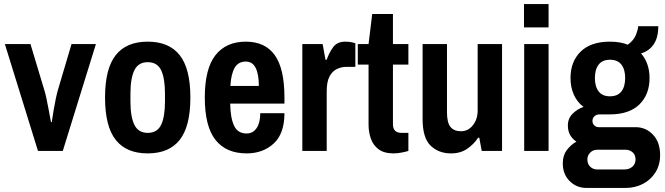

<svg xmlns="http://www.w3.org/2000/svg" viewBox="-20 -743 3275 945"><path d="M167 0 4 -526H130L198 -300Q203 -285 208.5 -259Q214 -233 219 -206Q224 -179 227.5 -160.5Q231 -142 231 -142H235Q235 -142 237.5 -160Q240 -178 244.5 -204Q249 -230 254.5 -256.5Q260 -283 265 -300L332 -526H452L289 0Z M707 12Q602 12 549.5 -54.5Q497 -121 497 -263Q497 -405 549.5 -471.5Q602 -538 707 -538Q812 -538 864.5 -471.5Q917 -405 917 -263Q917 -121 864.5 -54.5Q812 12 707 12ZM707 -89Q754 -89 773 -128.5Q792 -168 792 -244V-282Q792 -358 773 -397.5Q754 -437 707 -437Q661 -437 641.5 -397.5Q622 -358 622 -282V-244Q622 -168 641.5 -128.5Q661 -89 707 -89Z M1194 12Q1093 12 1040.5 -54.5Q988 -121 988 -263Q988 -405 1040.5 -471.5Q1093 -538 1190 -538Q1285 -538 1332.5 -471.5Q1380 -405 1380 -263V-233H1113Q1114 -163 1132 -124.5Q1150 -86 1194 -86Q1225 -86 1243 -112.5Q1261 -139 1261 -186H1380Q1380 -85 1327 -36.5Q1274 12 1194 12ZM1114 -320H1254Q1254 -377 1238.5 -408.5Q1223 -440 1190 -440Q1152 -440 1134.5 -408.5Q1117 -377 1114 -320Z M1468 0V-526H1568L1582 -449H1588Q1599 -482 1619 -510Q1639 -538 1679 -538Q1702 -538 1715.5 -534Q1729 -530 1729 -530V-414H1686Q1660 -414 1637.5 -403Q1615 -392 1601.5 -366Q1588 -340 1588 -293V0Z M1918 12Q1870 12 1843 -8.5Q1816 -29 1805 -61.5Q1794 -94 1794 -129V-425H1741V-526H1794L1812 -674H1914V-526H1990V-425H1914V-132Q1914 -89 1956 -89H1990V0Q1977 4 1956 8Q1935 12 1918 12Z M2200 12Q2139 12 2099.5 -26Q2060 -64 2060 -157V-526H2180V-190Q2180 -139 2197.5 -118Q2215 -97 2249 -97Q2284 -97 2307.5 -126.5Q2331 -156 2331 -200V-526H2451V0H2351L2339 -65H2333Q2313 -34 2280 -11Q2247 12 2200 12Z M2560 0V-526H2680V0ZM2559 -608V-723H2680V-608Z M2866 182Q2818 182 2784 148.5Q2750 115 2750 61Q2750 22 2769.5 -4Q2789 -30 2817 -46Q2798 -58 2786.5 -78Q2775 -98 2775 -125Q2775 -160 2798 -183Q2821 -206 2852 -217Q2821 -240 2804.5 -276.5Q2788 -313 2788 -359Q2788 -440 2838 -489Q2888 -538 2982 -538Q3033 -538 3070 -523Q3100 -545 3110.5 -572.5Q3121 -600 3121 -614H3220Q3220 -558 3197.5 -525Q3175 -492 3135 -480Q3155 -458 3166 -427Q3177 -396 3177 -359Q3177 -278 3127 -229Q3077 -180 2982 -180H2932Q2916 -180 2906 -171Q2896 -162 2896 -148Q2896 -135 2905 -126Q2914 -117 2927 -117H3109Q3159 -117 3194 -80Q3229 -43 3229 20Q3229 69 3206 105.5Q3183 142 3144.5 162Q3106 182 3059 182ZM2919 91H3054Q3077 91 3092.5 77.5Q3108 64 3108 42Q3108 19 3093.5 6.5Q3079 -6 3059 -6H2919Q2899 -6 2885 8Q2871 22 2871 42Q2871 64 2885 77.5Q2899 91 2919 91ZM2982 -269Q3020 -269 3038.5 -293Q3057 -317 3057 -359Q3057 -401 3038.5 -425Q3020 -449 2982 -449Q2945 -449 2926.5 -425Q2908 -401 2908 -359Q2908 -317 2926.5 -293Q2945 -269 2982 -269Z"/></svg>

Font: Archivo Narrow
Style: Bold
Weight: 700
Designer: Hector Gatti
Foundry: Omnibus-Type
Version: Version 3.002